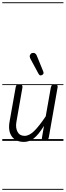

<svg xmlns="http://www.w3.org/2000/svg" viewBox="-25 -1246 581 1698"><path d="M187.5 9Q114 9 79.5 -39.5Q45 -88 59.5 -169.5L114 -476Q115 -482 119.5 -491.2Q124 -500.5 147.5 -500.5Q166.5 -500.5 170.8 -491Q175 -481.5 173.5 -473L120 -167.5Q111 -116 130 -80.2Q149 -44.5 192.5 -44.5Q234 -44.5 278 -88Q322 -131.5 379.5 -217.5L424.5 -472Q425.5 -477.5 430.8 -489Q436 -500.5 459 -500.5Q478.5 -500.5 482.2 -491.5Q486 -482.5 484.5 -474L407 -33.5Q405 -21.5 400.2 -14Q395.5 -6.5 387 -3.2Q378.5 0 365 0Q351 0 347.2 -7Q343.5 -14 346.5 -31L364 -132.5Q315.5 -55 275 -23Q234.5 9 187.5 9ZM187.5 9Q114 9 79.5 -39.5Q45 -88 59.5 -169.5L114 -476Q115 -482 119.5 -491.2Q124 -500.5 147.5 -500.5Q166.5 -500.5 170.8 -491Q175 -481.5 173.5 -473L120 -167.5Q111 -116 130 -80.2Q149 -44.5 192.5 -44.5Q234 -44.5 278 -88Q322 -131.5 379.5 -217.5L424.5 -472Q425.5 -477.5 430.8 -489Q436 -500.5 459 -500.5Q478.5 -500.5 482.2 -491.5Q486 -482.5 484.5 -474L407 -33.5Q405 -21.5 400.2 -14Q395.5 -6.5 387 -3.2Q378.5 0 365 0Q351 0 347.2 -7Q343.5 -14 346.5 -31L364 -132.5Q315.5 -55 275 -23Q234.5 9 187.5 9ZM348.5 -583.5Q340.5 -579 332 -579.2Q323.5 -579.5 315 -595L245.5 -723.5Q234 -745.5 240.2 -759.2Q246.5 -773 258 -776.5Q273 -781 284 -774.5Q295 -768 300 -754.5L357 -615Q362.5 -601 359.2 -594.2Q356 -587.5 348.5 -583.5ZM-5 424.5H536V432.5H-5ZM-5 -16H536V0H-5ZM-5 -501.5H536V-493.5H-5ZM-5 -1226H536V-1218H-5Z"/></svg>

Font: Edu AU VIC WA NT Guides
Style: Regular
Weight: 400
Designer: Tina and Corey Anderson, Eben Sorkin, Mirko Velimirovic
Foundry: Google for Education
Version: Version 1.001